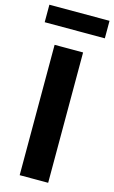

<svg xmlns="http://www.w3.org/2000/svg" viewBox="-151 -945 592 996"><g transform="rotate(15 145.5 -447.0)"><path d="M0 0ZM64 0V-700H217V0ZM307 -894V-800H-16V-894Z"/></g></svg>

Font: Rosa Sans
Style: Bold
Weight: 700
Designer: Pentagram / MCKL
Foundry: Pentagram / MCKL
Version: Version 1.005;September 16, 2019;FontCreator 11.5.0.2425 64-